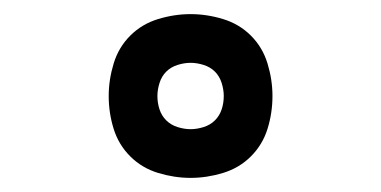

<svg xmlns="http://www.w3.org/2000/svg" viewBox="-20 -794 540 272"><path d="M250 -542Q227 -542 204 -549Q181 -556 164.5 -572.5Q148 -589 141 -611.5Q134 -634 134 -658Q134 -681 141 -704Q148 -727 164.5 -743.5Q181 -760 204 -767Q227 -774 250 -774Q273 -774 296 -767Q319 -760 335.5 -743.5Q352 -727 359 -704Q366 -681 366 -658Q366 -634 359 -611.5Q352 -589 335.5 -572.5Q319 -556 296 -549Q273 -542 250 -542ZM250 -611Q259 -611 268.5 -614Q278 -617 284.5 -623.5Q291 -630 294 -639Q297 -648 297 -658Q297 -667 294 -676.5Q291 -686 284.5 -692.5Q278 -699 268.5 -702Q259 -705 250 -705Q241 -705 231.5 -702Q222 -699 215.5 -692.5Q209 -686 206 -676.5Q203 -667 203 -658Q203 -648 206 -639Q209 -630 215.5 -623.5Q222 -617 231.5 -614Q241 -611 250 -611Z"/></svg>

Font: Iosevka Curly Slab Medium
Style: Regular
Weight: 500
Monospace: yes
Designer: Belleve Invis
Foundry: Belleve Invis
Version: Version 22.1.2; ttfautohint (v1.8.4)